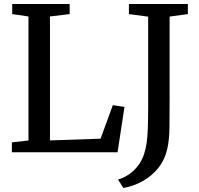

<svg xmlns="http://www.w3.org/2000/svg" viewBox="-20 -763 998 962"><path d="M39.5 0V-49.6L122.6 -59.1V-680.5L41.2 -692.4V-743H329V-692.4L230.4 -680.5V-59.5L483.8 -68.1L545.4 -236.2L603.7 -227L569 0ZM571.4 136.6Q599.2 128.6 625 111.3Q650.8 94 671 68.1Q691.2 42.2 702.1 8.1Q710.5 -17.9 714.9 -48Q719.2 -78.2 720.8 -122.6Q722.4 -167 722.4 -235.1V-679.6L625.9 -692.4V-743H921.2V-692.4L829.9 -679.9V-275Q829.9 -188.7 829.1 -125.5Q828.3 -62.3 818.6 -19.1Q806.1 37.1 773.4 78.1Q740.7 119.2 694.9 144.5Q649.1 169.9 598.2 178.9Z"/></svg>

Font: Merriweather Light
Style: Regular
Weight: 300
Version: Version 2.100